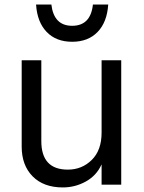

<svg xmlns="http://www.w3.org/2000/svg" viewBox="-20 -809 631 841"><path d="M511 0H425V-89Q403 -40 356 -14Q309 12 255 12Q171 12 123 -36.5Q75 -85 75 -167V-545H161V-191Q161 -66 277 -66Q339 -66 382 -108.5Q425 -151 425 -228V-545H511ZM296 -626Q226 -626 184.5 -669Q143 -712 138 -789H205Q216 -696 296 -696Q377 -696 387 -789H454Q449 -712 407.5 -669Q366 -626 296 -626Z"/></svg>

Font: Application
Style: Regular
Weight: 400
Designer: Wei Huang
Foundry: Wei Huang
Version: Version 0.012